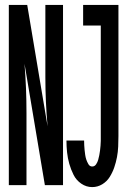

<svg xmlns="http://www.w3.org/2000/svg" viewBox="-20 -755 540 783"><path d="M356 8Q378 8 397 -3.5Q416 -15 427.5 -33.5Q439 -52 446 -72.5Q453 -93 457 -114Q461 -135 462 -157Q463 -179 463 -200V-735H319V-651H391V-200Q391 -190 391 -180.5Q391 -171 390 -161Q389 -151 388 -141.5Q387 -132 385 -122.5Q383 -113 380.5 -103.5Q378 -94 372 -85Q366 -76 356 -76Q346 -76 340.5 -85.5Q335 -95 332 -104Q329 -113 327.5 -123Q326 -133 325 -143Q324 -153 323.5 -163Q323 -173 323 -182H251Q251 -158 253.5 -134Q256 -110 262.5 -87Q269 -64 280 -42Q291 -20 311.5 -6Q332 8 356 8ZM16 0H88V-294Q88 -395 80 -495L163 0H237V-735H165V-441Q165 -340 174 -240L91 -735H68Q55 -735 42 -735Q29 -735 16 -735Z"/></svg>

Font: Iosevka SS08 Medium
Style: Regular
Weight: 500
Monospace: yes
Designer: Belleve Invis
Foundry: Belleve Invis
Version: Version 3.4.3; ttfautohint (v1.8.3)